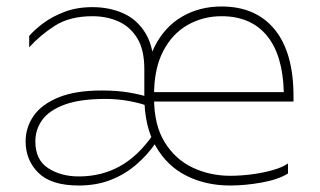

<svg xmlns="http://www.w3.org/2000/svg" viewBox="-20 -562 987 592"><path d="M435 -235Q417 -243 380.5 -250Q344 -257 306 -257Q227 -257 179.5 -239.5Q132 -222 110.5 -192.5Q89 -163 89 -126Q89 -69 128.5 -43.5Q168 -18 223 -18Q292 -18 348 -48.5Q404 -79 450 -144L462 -124Q435 -84 399 -53.5Q363 -23 319.5 -6.5Q276 10 223 10Q138 10 98.5 -29Q59 -68 59 -126Q59 -169 83.5 -204.5Q108 -240 160 -261.5Q212 -283 294 -283Q342 -283 379 -276.5Q416 -270 436 -263ZM425 -349Q425 -409 403 -444.5Q381 -480 345 -496Q309 -512 265 -512Q195 -512 149 -482.5Q103 -453 70 -416V-451Q86 -470 113.5 -490.5Q141 -511 179 -525.5Q217 -540 265 -540Q317 -540 360 -521Q403 -502 429 -459Q455 -416 455 -344V-257H425ZM455 -270V-259Q455 -177 487.5 -124Q520 -71 573.5 -45.5Q627 -20 690 -20Q722 -20 756.5 -24.5Q791 -29 821 -37.5Q851 -46 868 -58V-27Q837 -8 786 1Q735 10 690 10Q615 10 555 -20Q495 -50 460 -111.5Q425 -173 425 -265Q425 -355 456 -417Q487 -479 541 -510.5Q595 -542 663 -542Q769 -542 827 -471Q885 -400 885 -265V-249H442V-278H855Q852 -393 802.5 -452.5Q753 -512 663 -512Q606 -512 558.5 -485Q511 -458 483 -404Q455 -350 455 -270Z"/></svg>

Font: Roundo Variable
Style: Regular
Weight: 200
Designer: Shiva Nallaperumal
Foundry: Indian Type Foundry
Version: Version 2.000